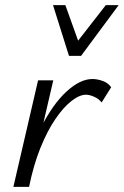

<svg xmlns="http://www.w3.org/2000/svg" viewBox="-20 -726 481 746"><path d="M60 0Q90 -133 137 -226.5Q184 -320 237.5 -369.5Q291 -419 339 -419Q358 -419 379 -411.5Q400 -404 412 -387L375 -328Q364 -342 346 -350Q328 -358 314 -358Q289 -358 257.5 -333.5Q226 -309 194.5 -262.5Q163 -216 136.5 -150Q110 -84 93 0ZM32 0 128 -414H187L91 0ZM248 -509 268 -548 391 -706H441L295 -509ZM248 -509 186 -706H234L290 -550L295 -509Z"/></svg>

Font: Ysabeau Office
Style: Italic
Weight: 400
Italic angle: -12°
Designer: Christian Thalmann (Catharsis Fonts)
Version: Version 2.001;gftools[0.9.30]; featfreeze: tnum,lnum,ss02